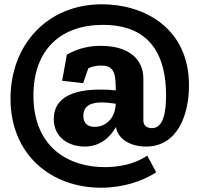

<svg xmlns="http://www.w3.org/2000/svg" viewBox="-20 -674 934 896"><path d="M292 -419 270 -297 368 -286 392 -355C413 -366 437 -368 452 -368C501 -368 520 -347 520 -267V-252C497 -255 470 -256 449 -256C344 -256 231 -231 231 -119C231 -25 310 10 375 10C448 10 494 -34 521 -81C530 -25 589 10 661 10C812 10 862 -144 862 -275C862 -544 652 -654 456 -654C198 -654 29 -462 29 -214C29 49 220 202 451 202C553 202 645 172 709 130L667 52C607 94 530 106 469 106C303 106 136 16 136 -228C136 -442 263 -558 461 -558C626 -558 755 -477 755 -228C755 -155 744 -76 689 -76C670 -76 649 -85 649 -111V-307C649 -399 580 -460 451 -460C401 -460 348 -451 292 -419ZM520 -190V-187C516 -114 467 -82 422 -82C383 -82 369 -105 369 -134C369 -183 409 -196 455 -196C476 -196 499 -193 520 -190Z"/></svg>

Font: Zilla Slab Bold
Style: Regular
Weight: 700
Designer: Typotheque.com
Foundry: Typotheque type foundry
Version: Version 1.3; 2018